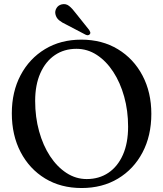

<svg xmlns="http://www.w3.org/2000/svg" viewBox="-20 -908 802 942"><path d="M379 -713.5Q481 -713.5 558.5 -666.5Q636 -619.5 679.2 -537.2Q722.5 -455 722.5 -349.5Q722.5 -242 679.2 -160Q636 -78 559 -31.8Q482 14.5 380.5 14.5Q278.5 14.5 201.5 -32.2Q124.5 -79 81.2 -161.8Q38 -244.5 38 -352Q38 -457.5 81 -539Q124 -620.5 200.8 -667Q277.5 -713.5 379 -713.5ZM608.5 -286.5Q608.5 -365 589.2 -434Q570 -503 535.5 -555.8Q501 -608.5 455 -638.5Q409 -668.5 355 -668.5Q294.5 -668.5 249 -637.5Q203.5 -606.5 178 -549Q152.5 -491.5 152.5 -412.5Q152.5 -333.5 171.8 -264Q191 -194.5 225.5 -142Q260 -89.5 306 -59.5Q352 -29.5 405.5 -29.5Q466 -29.5 511.8 -60.2Q557.5 -91 583 -148.5Q608.5 -206 608.5 -286.5ZM352 -843 417.5 -761Q421 -755.5 422.8 -750.2Q424.5 -745 421 -740.5Q413.5 -731.5 400.5 -737.5L306 -787Q284 -797 270 -808.5Q256 -820 252 -838Q248.5 -853 256.8 -867.5Q265 -882 282.5 -886.5Q303 -891.5 319 -878.8Q335 -866 352 -843Z"/></svg>

Font: Fraunces 72pt Soft
Style: Regular
Weight: 400
Version: Version 1.000;[b76b70a41]